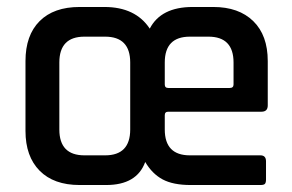

<svg xmlns="http://www.w3.org/2000/svg" viewBox="-20 -530 837 550"><path d="M284 0H208Q134 0 93.5 -41Q53 -82 53 -155V-355Q53 -429 93.5 -469.5Q134 -510 208 -510H279Q368 -510 409 -448Q441 -510 532 -510H591Q664 -510 705.5 -469.5Q747 -429 747 -355V-228Q747 -210 729 -210H462Q452 -210 452 -200V-159Q452 -85 524 -85H726Q742 -85 742 -68V-16Q742 -7 739 -3.5Q736 0 726 0H526Q476 0 446 -16Q416 -32 396 -66Q372 0 284 0ZM462 -278H638Q649 -278 649 -288V-351Q649 -425 577 -425H524Q452 -425 452 -351V-288Q452 -278 462 -278ZM222 -85H281Q353 -85 353 -159V-351Q353 -425 281 -425H222Q150 -425 150 -351V-159Q150 -85 222 -85Z"/></svg>

Font: Rajdhani Semibold
Style: Regular
Weight: 600
Designer: Satya Rajpurohit, Jyotish Sonowal
Foundry: Indian Type Foundry
Version: Version 1.200;PS 1.0;hotconv 1.0.78;makeotf.lib2.5.61930; tt